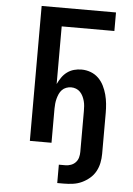

<svg xmlns="http://www.w3.org/2000/svg" viewBox="-62 -781 724 1042"><g transform="rotate(5 300.0 -260.0)"><path d="M290 215V115H326Q341 115 356 109.5Q371 104 381.5 92.5Q392 81 396 66Q400 51 400 36V-187Q400 -200 399 -214Q398 -228 394.5 -241Q391 -254 385 -266.5Q379 -279 369.5 -289Q360 -299 347 -304Q334 -309 320 -309Q307 -309 293.5 -304Q280 -299 270.5 -289Q261 -279 255.5 -266.5Q250 -254 246.5 -241Q243 -228 241.5 -214Q240 -200 240 -187V0H122V-735H527V-634H240V-320Q249 -339 261 -356.5Q273 -374 290 -386.5Q307 -399 327 -404.5Q347 -410 368 -410Q394 -410 418 -401Q442 -392 460 -374.5Q478 -357 489.5 -334Q501 -311 507.5 -286.5Q514 -262 516.5 -237Q519 -212 519 -187V36Q519 61 514 85.5Q509 110 497 132Q485 154 465.5 170.5Q446 187 423.5 197.5Q401 208 376 211.5Q351 215 326 215Z"/></g></svg>

Font: Iosevka SS04 Extended
Style: Bold
Weight: 700
Width: 7
Monospace: yes
Designer: Belleve Invis
Foundry: Belleve Invis
Version: Version 19.0.0; ttfautohint (v1.8.4)